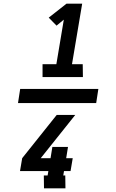

<svg xmlns="http://www.w3.org/2000/svg" viewBox="-20 -868 640 1056"><path d="M509 -301H79L91 -379H521ZM214 -444V-515H290L331 -760L291 -727L248 -771L346 -848H432L376 -515H435L436 -444ZM222 168 221 97H242L246 73H90L102 2L292 -236H394L204 2H258L268 -60H354L344 2H380L368 73H332L328 97H339L340 168Z"/></svg>

Font: Iosevka Etoile Extrabold
Style: Italic
Weight: 800
Italic angle: -9°
Designer: Belleve Invis
Foundry: Belleve Invis
Version: Version 22.1.2; ttfautohint (v1.8.4)